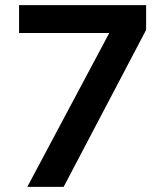

<svg xmlns="http://www.w3.org/2000/svg" viewBox="-20 -725 640 745"><path d="M86 0 404 -597H54V-705H547V-609L227 0Z"/></svg>

Font: MulishBold
Style: Bold
Weight: 700
Designer: Vernon Adams
Foundry: Vernon Adams
Version: Version 3.602; ttfautohint (v1.8.3)